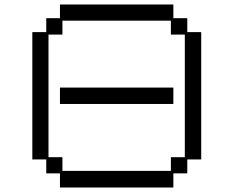

<svg xmlns="http://www.w3.org/2000/svg" viewBox="-20 -807 1040 855"><path d="M124 -664H186V-726H247V-787H752V-726H814V-664H876V-97H814V-35H752V28H247V-35H186V-97H124ZM258 -107V-46H741V-107H803V-653H741V-715H258V-653H196V-107ZM247 -417H752V-344H247Z"/></svg>

Font: DotGothic16
Style: Regular
Weight: 400
Designer: Fontworks Inc.
Foundry: Fontworks Inc.
Version: Version 1.100